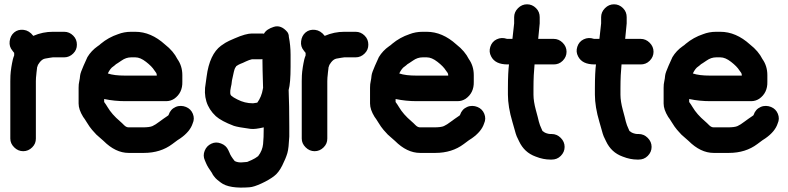

<svg xmlns="http://www.w3.org/2000/svg" viewBox="-20 -676 3669 894"><path d="M46 -418C41 -406 38 -393 36 -381L33 -364C32 -358 31 -351 30 -342C29 -333 28 -318 28 -298V-31C28 -15 34 -2 46 10C58 22 72 28 88 28C104 28 118 22 130 10C142 -2 147 -15 147 -31V-298C147 -310 148 -320 149 -328C150 -336 150 -342 151 -347L153 -364C154 -365 155 -367 155 -369C155 -371 158 -377 165 -386C172 -395 180 -401 189 -403C198 -405 205 -406 212 -407C219 -408 223 -409 226 -409H279C295 -409 309 -415 321 -427C333 -439 338 -452 338 -468C338 -484 333 -498 321 -510C309 -522 295 -528 279 -528H226C195 -528 165 -522 135 -509C122 -526 107 -535 90 -537C73 -539 58 -535 46 -525C34 -515 27 -501 25 -484C23 -467 27 -453 38 -440L44 -432C45 -432 45 -432 45 -431L46 -430Z M482 -334C490 -350 498 -361 508 -367C512 -370 516 -373 520 -377C523 -379 532 -384 546 -394C560 -404 575 -409 591 -409H610C626 -409 642 -402 660 -388C678 -374 691 -361 699 -348C702 -344 705 -340 707 -337C709 -334 710 -330 710 -326V-324H562C529 -324 502 -327 482 -334ZM562 -205H754C768 -205 780 -209 791 -216C817 -234 830 -261 829 -295V-326C829 -355 821 -380 806 -401C794 -425 775 -448 748 -469C705 -508 659 -528 610 -528H591C568 -528 548 -524 530 -517C500 -507 473 -492 449 -472C445 -468 440 -464 435 -461C415 -447 399 -430 387 -410C384 -404 378 -391 369 -370C360 -349 354 -334 353 -324C352 -314 351 -305 349 -297C347 -289 346 -279 346 -267V-194C346 -175 353 -155 367 -132C371 -127 377 -118 385 -105C393 -92 401 -80 409 -71C417 -62 424 -55 429 -49C444 -36 455 -26 462 -20C499 17 538 36 579 36H650C702 36 746 22 782 -5C802 -20 814 -29 820 -32C850 -53 869 -76 877 -101C884 -116 884 -131 878 -146C872 -161 861 -172 846 -178C831 -184 814 -185 798 -178C782 -171 771 -159 765 -141C765 -139 761 -137 754 -132C747 -127 736 -120 723 -110C710 -100 699 -93 690 -89C681 -85 666 -83 644 -83H579C572 -83 565 -86 558 -93C551 -100 545 -106 539 -111C513 -133 494 -155 481 -177C476 -186 470 -194 465 -201V-215C498 -208 531 -205 562 -205Z M1205 -266C1204 -265 1204 -263 1204 -262C1200 -237 1191 -216 1178 -198L1158 -195C1132 -195 1108 -201 1085 -213C1071 -220 1063 -225 1059 -229C1051 -233 1050 -247 1055 -270C1057 -277 1059 -288 1060 -301C1067 -336 1072 -356 1075 -360C1078 -364 1080 -367 1080 -368C1088 -373 1094 -377 1100 -379C1106 -381 1115 -385 1125 -390C1135 -395 1145 -398 1153 -400H1188C1196 -400 1201 -400 1202 -401V-398C1202 -374 1203 -330 1205 -266ZM1324 -257C1330 -278 1333 -314 1333 -366V-421C1333 -451 1330 -479 1325 -504C1325 -514 1322 -522 1317 -528C1298 -550 1277 -558 1255 -551C1233 -544 1217 -534 1209 -519C1205 -520 1202 -520 1199 -520H1153C1135 -520 1108 -513 1072 -497C1067 -495 1058 -491 1047 -486C1036 -481 1024 -474 1009 -463C974 -437 951 -389 942 -319C940 -306 939 -297 938 -290C926 -227 942 -175 985 -135C1002 -120 1029 -105 1069 -90C1081 -86 1107 -81 1146 -76C1162 -74 1182 -77 1208 -83C1208 -50 1207 -24 1205 -5C1203 14 1196 33 1182 51C1173 58 1163 64 1152 69C1141 74 1134 77 1131 78C1128 78 1120 79 1107 80C1094 81 1083 79 1073 74C1060 58 1052 45 1049 36L1043 23C1036 8 1025 -2 1009 -8C993 -14 979 -14 964 -7C949 0 939 11 933 26C927 41 927 56 934 71L940 85C945 97 954 111 966 128C970 136 973 141 975 143C977 145 980 149 983 153C986 157 995 164 1008 174C1034 194 1079 201 1142 196C1156 195 1174 189 1198 178C1222 167 1240 156 1255 145C1270 134 1283 117 1294 95C1305 73 1313 54 1318 37C1323 20 1325 -5 1327 -40V-86C1327 -154 1326 -211 1324 -257Z M1403 -418C1398 -406 1395 -393 1393 -381L1390 -364C1389 -358 1388 -351 1387 -342C1386 -333 1385 -318 1385 -298V-31C1385 -15 1391 -2 1403 10C1415 22 1429 28 1445 28C1461 28 1475 22 1487 10C1499 -2 1504 -15 1504 -31V-298C1504 -310 1505 -320 1506 -328C1507 -336 1507 -342 1508 -347L1510 -364C1511 -365 1512 -367 1512 -369C1512 -371 1515 -377 1522 -386C1529 -395 1537 -401 1546 -403C1555 -405 1562 -406 1569 -407C1576 -408 1580 -409 1583 -409H1636C1652 -409 1666 -415 1678 -427C1690 -439 1695 -452 1695 -468C1695 -484 1690 -498 1678 -510C1666 -522 1652 -528 1636 -528H1583C1552 -528 1522 -522 1492 -509C1479 -526 1464 -535 1447 -537C1430 -539 1415 -535 1403 -525C1391 -515 1384 -501 1382 -484C1380 -467 1384 -453 1395 -440L1401 -432C1402 -432 1402 -432 1402 -431L1403 -430Z M1839 -334C1847 -350 1855 -361 1865 -367C1869 -370 1873 -373 1877 -377C1880 -379 1889 -384 1903 -394C1917 -404 1932 -409 1948 -409H1967C1983 -409 1999 -402 2017 -388C2035 -374 2048 -361 2056 -348C2059 -344 2062 -340 2064 -337C2066 -334 2067 -330 2067 -326V-324H1919C1886 -324 1859 -327 1839 -334ZM1919 -205H2111C2125 -205 2137 -209 2148 -216C2174 -234 2187 -261 2186 -295V-326C2186 -355 2178 -380 2163 -401C2151 -425 2132 -448 2105 -469C2062 -508 2016 -528 1967 -528H1948C1925 -528 1905 -524 1887 -517C1857 -507 1830 -492 1806 -472C1802 -468 1797 -464 1792 -461C1772 -447 1756 -430 1744 -410C1741 -404 1735 -391 1726 -370C1717 -349 1711 -334 1710 -324C1709 -314 1708 -305 1706 -297C1704 -289 1703 -279 1703 -267V-194C1703 -175 1710 -155 1724 -132C1728 -127 1734 -118 1742 -105C1750 -92 1758 -80 1766 -71C1774 -62 1781 -55 1786 -49C1801 -36 1812 -26 1819 -20C1856 17 1895 36 1936 36H2007C2059 36 2103 22 2139 -5C2159 -20 2171 -29 2177 -32C2207 -53 2226 -76 2234 -101C2241 -116 2241 -131 2235 -146C2229 -161 2218 -172 2203 -178C2188 -184 2171 -185 2155 -178C2139 -171 2128 -159 2122 -141C2122 -139 2118 -137 2111 -132C2104 -127 2093 -120 2080 -110C2067 -100 2056 -93 2047 -89C2038 -85 2023 -83 2001 -83H1936C1929 -83 1922 -86 1915 -93C1908 -100 1902 -106 1896 -111C1870 -133 1851 -155 1838 -177C1833 -186 1827 -194 1822 -201V-215C1855 -208 1888 -205 1919 -205Z M2366 -495H2341C2323 -501 2308 -500 2293 -493C2278 -486 2268 -474 2263 -458C2258 -442 2259 -428 2267 -413C2280 -388 2305 -376 2344 -376H2350C2347 -353 2345 -316 2345 -265V-235C2345 -198 2352 -155 2366 -108C2369 -99 2372 -88 2376 -73C2380 -58 2383 -48 2386 -41C2389 -34 2393 -27 2397 -18C2413 16 2438 40 2474 53C2499 63 2522 67 2542 67H2549C2565 67 2579 62 2591 50C2603 38 2609 24 2609 8C2609 -8 2603 -22 2591 -34C2579 -46 2565 -52 2549 -52H2542C2538 -52 2533 -53 2526 -55C2519 -57 2514 -60 2512 -62C2510 -64 2507 -65 2506 -66L2502 -75C2496 -87 2492 -99 2489 -110C2487 -120 2482 -138 2475 -164C2468 -190 2464 -214 2464 -235V-265C2464 -309 2466 -346 2469 -376H2558C2574 -376 2588 -381 2600 -393C2612 -405 2618 -419 2618 -435C2618 -451 2612 -465 2600 -477C2588 -489 2574 -495 2558 -495H2486L2493 -567V-596C2493 -612 2488 -626 2476 -638C2464 -650 2450 -656 2434 -656C2418 -656 2404 -650 2392 -638C2380 -626 2374 -612 2374 -596V-567Z M2771 -495H2746C2728 -501 2713 -500 2698 -493C2683 -486 2673 -474 2668 -458C2663 -442 2664 -428 2672 -413C2685 -388 2710 -376 2749 -376H2755C2752 -353 2750 -316 2750 -265V-235C2750 -198 2757 -155 2771 -108C2774 -99 2777 -88 2781 -73C2785 -58 2788 -48 2791 -41C2794 -34 2798 -27 2802 -18C2818 16 2843 40 2879 53C2904 63 2927 67 2947 67H2954C2970 67 2984 62 2996 50C3008 38 3014 24 3014 8C3014 -8 3008 -22 2996 -34C2984 -46 2970 -52 2954 -52H2947C2943 -52 2938 -53 2931 -55C2924 -57 2919 -60 2917 -62C2915 -64 2912 -65 2911 -66L2907 -75C2901 -87 2897 -99 2894 -110C2892 -120 2887 -138 2880 -164C2873 -190 2869 -214 2869 -235V-265C2869 -309 2871 -346 2874 -376H2963C2979 -376 2993 -381 3005 -393C3017 -405 3023 -419 3023 -435C3023 -451 3017 -465 3005 -477C2993 -489 2979 -495 2963 -495H2891L2898 -567V-596C2898 -612 2893 -626 2881 -638C2869 -650 2855 -656 2839 -656C2823 -656 2809 -650 2797 -638C2785 -626 2779 -612 2779 -596V-567Z M3206 -334C3214 -350 3222 -361 3232 -367C3236 -370 3240 -373 3244 -377C3247 -379 3256 -384 3270 -394C3284 -404 3299 -409 3315 -409H3334C3350 -409 3366 -402 3384 -388C3402 -374 3415 -361 3423 -348C3426 -344 3429 -340 3431 -337C3433 -334 3434 -330 3434 -326V-324H3286C3253 -324 3226 -327 3206 -334ZM3286 -205H3478C3492 -205 3504 -209 3515 -216C3541 -234 3554 -261 3553 -295V-326C3553 -355 3545 -380 3530 -401C3518 -425 3499 -448 3472 -469C3429 -508 3383 -528 3334 -528H3315C3292 -528 3272 -524 3254 -517C3224 -507 3197 -492 3173 -472C3169 -468 3164 -464 3159 -461C3139 -447 3123 -430 3111 -410C3108 -404 3102 -391 3093 -370C3084 -349 3078 -334 3077 -324C3076 -314 3075 -305 3073 -297C3071 -289 3070 -279 3070 -267V-194C3070 -175 3077 -155 3091 -132C3095 -127 3101 -118 3109 -105C3117 -92 3125 -80 3133 -71C3141 -62 3148 -55 3153 -49C3168 -36 3179 -26 3186 -20C3223 17 3262 36 3303 36H3374C3426 36 3470 22 3506 -5C3526 -20 3538 -29 3544 -32C3574 -53 3593 -76 3601 -101C3608 -116 3608 -131 3602 -146C3596 -161 3585 -172 3570 -178C3555 -184 3538 -185 3522 -178C3506 -171 3495 -159 3489 -141C3489 -139 3485 -137 3478 -132C3471 -127 3460 -120 3447 -110C3434 -100 3423 -93 3414 -89C3405 -85 3390 -83 3368 -83H3303C3296 -83 3289 -86 3282 -93C3275 -100 3269 -106 3263 -111C3237 -133 3218 -155 3205 -177C3200 -186 3194 -194 3189 -201V-215C3222 -208 3255 -205 3286 -205Z"/></svg>

Font: AppleStorm
Style: Xbd
Weight: 800
Foundry: Cannot Into Space Fonts
Version: Version 1.01